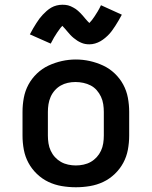

<svg xmlns="http://www.w3.org/2000/svg" viewBox="-20 -782 640 810"><path d="M300 8Q270 8 240.5 3Q211 -2 184.5 -14.5Q158 -27 136 -48Q114 -69 100 -95Q86 -121 80.5 -150.5Q75 -180 75 -210V-310Q75 -340 80.5 -369.5Q86 -399 100 -425Q114 -451 136 -472Q158 -493 185 -505.5Q212 -518 241 -524.5Q270 -531 300 -531Q330 -531 359 -524.5Q388 -518 415 -505.5Q442 -493 464 -472Q486 -451 500 -425Q514 -399 519.5 -369.5Q525 -340 525 -310V-210Q525 -180 519.5 -150.5Q514 -121 500 -95Q486 -69 464 -48Q442 -27 415.5 -14.5Q389 -2 359.5 3Q330 8 300 8ZM300 -84Q316 -84 332.5 -87.5Q349 -91 363 -99Q377 -107 388 -119Q399 -131 406 -146Q413 -161 415.5 -177.5Q418 -194 418 -210V-310Q418 -326 415.5 -342.5Q413 -359 406 -374Q399 -389 388 -401.5Q377 -414 362.5 -421.5Q348 -429 331.5 -432.5Q315 -436 298 -436Q282 -436 266 -432.5Q250 -429 236 -421Q222 -413 211 -400.5Q200 -388 193.5 -373Q187 -358 184.5 -342Q182 -326 182 -310V-210Q182 -194 184.5 -177.5Q187 -161 194 -146Q201 -131 212 -119Q223 -107 237 -99Q251 -91 267.5 -87.5Q284 -84 300 -84ZM357 -595Q348 -595 339.5 -596.5Q331 -598 322 -602Q313 -606 306 -610.5Q299 -615 291 -621.5Q283 -628 277 -634.5Q271 -641 266 -647Q261 -653 254 -661Q247 -669 243 -673Q237 -667 232 -660Q227 -653 221 -644.5Q215 -636 208 -624Q201 -612 194 -598L106 -637Q113 -651 120 -662.5Q127 -674 133.5 -684.5Q140 -695 146.5 -703.5Q153 -712 160 -719.5Q167 -727 176.5 -735.5Q186 -744 196.5 -750Q207 -756 219 -759Q231 -762 243 -762Q249 -762 255 -761.5Q261 -761 267 -759.5Q273 -758 278.5 -755.5Q284 -753 289.5 -750Q295 -747 299.5 -744Q304 -741 309 -736.5Q314 -732 318.5 -727.5Q323 -723 326.5 -719Q330 -715 333.5 -711Q337 -707 341 -702Q345 -697 349.5 -692.5Q354 -688 357 -685Q363 -691 368 -697.5Q373 -704 379 -713Q385 -722 392 -733.5Q399 -745 406 -760L494 -720Q487 -707 480 -695Q473 -683 466.5 -673Q460 -663 453.5 -654Q447 -645 440 -637.5Q433 -630 423.5 -622Q414 -614 403.5 -608Q393 -602 381 -598.5Q369 -595 357 -595Z"/></svg>

Font: Zed Mono Semibold Extended
Style: Regular
Weight: 600
Width: 7
Monospace: yes
Designer: Belleve Invis
Foundry: Belleve Invis
Version: Version 1.0.0; ttfautohint (v1.8.4)